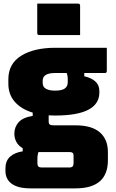

<svg xmlns="http://www.w3.org/2000/svg" viewBox="-20 -820 640 1057"><path d="M59 -84Q59 -120 82 -146.5Q105 -173 160 -182V-200Q97 -219 61.5 -259.5Q26 -300 26 -359V-384Q26 -469 96.5 -513Q167 -557 285 -557H568V-429Q568 -418 557 -418H444V-400Q482 -392 504.5 -372Q527 -352 527 -319V-311Q527 -184 284 -184Q265 -184 248 -185V-152Q248 -139 254 -134.5Q260 -130 276 -130H396Q485 -130 529.5 -91.5Q574 -53 574 17V62Q574 217 396 217H147Q80 217 45 192Q10 167 10 121V107Q10 66 35 43Q60 20 105 13V-4Q81 -18 70 -39Q59 -60 59 -84ZM282 -321Q321 -321 337 -333Q353 -345 353 -367V-382Q353 -405 347 -418H283Q215 -418 215 -376V-364Q215 -347 225 -337Q243 -321 282 -321ZM208 102H363Q374 102 380 96Q385 91 385 77V39Q385 26 379.5 21.5Q374 17 362 17H202Q197 17 192 17Q186 31 186 55V80Q186 102 208 102ZM185 -800H410Q421 -800 421 -789V-627H196Q185 -627 185 -638Z"/></svg>

Font: Recursive Sn Lnr St Blk
Style: Regular
Weight: 900
Version: Version 1.079;hotconv 1.0.112;makeotfexe 2.5.65598; ttfautoh